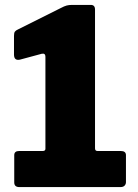

<svg xmlns="http://www.w3.org/2000/svg" viewBox="-20 -762 563 782"><path d="M472 -147Q493 -147 493 -130V-20Q493 -12 487.5 -6Q482 0 470 0H59Q38 0 38 -19V-130Q38 -147 58 -147H154Q165 -147 165 -156V-531Q165 -546 150 -543L61 -519Q37 -514 37 -540V-616Q37 -628 40.5 -633Q44 -638 53 -642L227 -729Q242 -737 251.5 -739.5Q261 -742 273 -742H350Q367 -742 367 -723V-158Q367 -147 377 -147H472Z"/></svg>

Font: Libre Franklin Thin ExtraBold
Style: Regular
Weight: 800
Version: Version 3.000